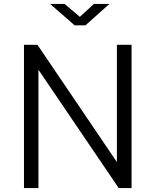

<svg xmlns="http://www.w3.org/2000/svg" viewBox="-20 -949 781 969"><path d="M454 -929 383 -864 306 -929H233L357 -821H411L532 -929ZM570 -723V-131L169 -723H101V0H174V-597L579 0H644V-723Z"/></svg>

Font: United Sans Light
Style: Regular
Weight: 300
Designer: Pablo Impallari, Rodrigo Fuenzalida (Modified by Dan O. Williams)
Version: Version 1.000;PS 001.000;hotconv 1.0.88;makeotf.lib2.5.64775